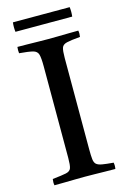

<svg xmlns="http://www.w3.org/2000/svg" viewBox="-125 -881 620 941"><g transform="rotate(-15 185.0 -411.0)"><path d="M240 -589V-124Q240 -93 242 -75Q244 -57 253 -49Q262 -41 282 -37.5Q302 -34 339 -31Q342 -15 339 1Q319 1 290 0.5Q261 0 232.5 -0.5Q204 -1 185 -1Q166 -1 137.5 -0.5Q109 0 80.5 0.5Q52 1 30 1Q27 -14 30 -31Q78 -36 99 -40.5Q120 -45 125 -60Q130 -75 130 -111V-576Q130 -618 125 -636Q120 -654 99 -659.5Q78 -665 30 -669Q28 -684 30 -701Q51 -701 80.5 -700.5Q110 -700 139 -699.5Q168 -699 187 -699Q206 -699 234 -699.5Q262 -700 291 -700.5Q320 -701 339 -701Q342 -686 339 -669Q292 -665 271 -660Q250 -655 245 -640Q240 -625 240 -589ZM40 -823H328Q331 -799 328 -775H40Q37 -799 40 -823Z"/></g></svg>

Font: Tiro Telugu
Style: Regular
Weight: 400
Designer: Telugu: John Hudson & Fiona Ross. Latin: John Hudson.
Foundry: Tiro Typeworks Ltd.
Version: Version 1.52